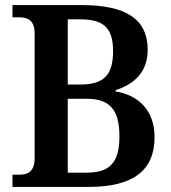

<svg xmlns="http://www.w3.org/2000/svg" viewBox="-20 -734 673 754"><path d="M29 0H329C503 0 587 -65 587 -195C587 -301 524 -360 434 -375V-380C503 -402 560 -448 560 -538C560 -661 472 -714 301 -714H29V-666H55C87 -666 116 -656 116 -603V-114C116 -62 92 -48 56 -48H29ZM295 -402H246V-658H294C384 -658 424 -628 424 -533C424 -441 389 -402 295 -402ZM320 -56H246V-346H322C415 -346 449 -298 449 -198C449 -93 409 -56 320 -56Z"/></svg>

Font: Noto Serif Devanagari SemiCondensed SemiBold
Style: Regular
Weight: 600
Width: 4
Designer: Universal Thirst, Indian Type Foundry and the Monotype Design Team
Foundry: Monotype Imaging Inc.
Version: Version 2.004